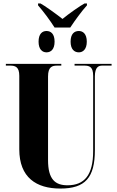

<svg xmlns="http://www.w3.org/2000/svg" viewBox="-20 -1085 682 1115"><path d="M297 -925H388C414 -965 455 -1021 485 -1054V-1065H471C449 -1054 375 -1002 343 -975C309 -1002 237 -1054 215 -1065H201V-1054C230 -1021 272 -965 297 -925ZM250 -781C275 -781 297 -798 297 -843C297 -889 275 -905 250 -905C226 -905 204 -889 204 -843C204 -798 226 -781 250 -781ZM438 -781C461 -781 484 -798 484 -843C484 -889 461 -905 438 -905C412 -905 390 -889 390 -843C390 -798 412 -781 438 -781ZM330 10C475 10 531 -53 531 -214V-641C531 -697 554 -704 574 -704H628V-714H413V-704H469C499 -704 521 -697 521 -645V-208C521 -68 470 -9 372 -9C300 -9 259 -44 259 -155V-641C259 -697 283 -704 312 -704H336V-714H14V-704H39C68 -704 92 -697 92 -645V-218C92 -54 191 10 330 10Z"/></svg>

Font: Noto Serif Display ExtraCondensed Black
Style: Regular
Weight: 900
Width: 2
Designer: Monotype Design Team
Foundry: Monotype Imaging Inc.
Version: Version 2.009